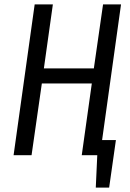

<svg xmlns="http://www.w3.org/2000/svg" viewBox="-20 -708 591 876"><path d="M532.2 -688 445.8 -68.8H508.8L478 147.9H417L423.8 0H353L398.9 -327.1H170.9L124 0H42L138.2 -688H221.2L180.2 -396H408.2L450.2 -688Z"/></svg>

Font: Fira Sans Compressed Book
Style: Italic
Weight: 350
Width: 3
Italic angle: -8°
Designer: Carrois Corporate & Edenspiekermann AG
Foundry: Carrois Corporate GbR & Edenspiekermann AG
Version: Version 4.203;PS 004.203;hotconv 1.0.88;makeotf.lib2.5.64775